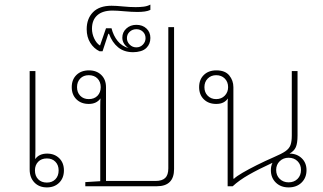

<svg xmlns="http://www.w3.org/2000/svg" viewBox="-20 -810 1406 835"><path d="M184 5Q150 5 129.5 -16.5Q109 -38 109 -73V-501H134V-185Q134 -175 134 -154.5Q134 -134 133 -118Q150 -142 185 -142Q217 -142 237.5 -122Q258 -102 258 -69Q258 -36 237.5 -15.5Q217 5 184 5ZM184 -16Q207 -16 221 -30.5Q235 -45 235 -69Q235 -92 221 -106.5Q207 -121 184 -121Q160 -121 146 -106.5Q132 -92 132 -69Q132 -45 146 -30.5Q160 -16 184 -16Z M351 0V-18L416 -22V-347Q416 -370 417 -382Q400 -358 366 -358Q333 -358 312.5 -378Q292 -398 292 -431Q292 -464 312.5 -484Q333 -504 367 -504Q400 -504 420.5 -484Q441 -464 441 -431V-23H656Q685 -23 698.5 -36Q712 -49 712 -78V-692H737V-75Q737 0 662 0ZM366 -379Q390 -379 404 -393.5Q418 -408 418 -431Q418 -454 404 -468.5Q390 -483 366 -483Q343 -483 329 -468.5Q315 -454 315 -431Q315 -408 329 -393.5Q343 -379 366 -379Z M559 -583Q520 -583 494 -604Q468 -625 454 -663H451L426 -587H413Q388 -599 372.5 -624Q357 -649 357 -683Q357 -729 384.5 -757Q412 -785 465 -785Q485 -785 514.5 -782Q544 -779 570 -779Q588 -779 604.5 -781Q621 -783 634 -790V-767Q624 -762 609.5 -760Q595 -758 578 -758Q553 -758 520.5 -761Q488 -764 469 -764Q426 -764 403 -743.5Q380 -723 380 -685Q380 -663 390 -642Q400 -621 415 -612L441 -687H465Q473 -655 491.5 -632Q510 -609 539 -601Q527 -608 519.5 -620Q512 -632 512 -646Q512 -670 529.5 -686Q547 -702 573 -702Q600 -702 617 -686Q634 -670 634 -645Q634 -619 617 -602Q607 -592 591.5 -587.5Q576 -583 559 -583ZM573 -604Q590 -604 601.5 -616Q613 -628 613 -644Q613 -661 601.5 -672Q590 -683 573 -683Q556 -683 544 -672Q532 -661 532 -644Q532 -628 544 -616Q556 -604 573 -604Z M970 0V-347Q970 -356 970 -364.5Q970 -373 971 -382Q964 -371 951.5 -364.5Q939 -358 920 -358Q887 -358 866.5 -378Q846 -398 846 -431Q846 -464 866.5 -484Q887 -504 921 -504Q959 -504 977 -482Q995 -460 995 -431V-33H998Q1008 -43 1034.5 -58.5Q1061 -74 1097 -92Q1133 -110 1172 -127Q1205 -141 1221.5 -152.5Q1238 -164 1243.5 -179.5Q1249 -195 1249 -221V-501H1274V-221Q1274 -187 1266.5 -170Q1259 -153 1239 -142Q1271 -142 1292 -122Q1313 -102 1313 -70Q1313 -37 1291.5 -16Q1270 5 1235 5Q1201 5 1179.5 -16Q1158 -37 1158 -70Q1158 -88 1165 -102Q1104 -74 1062 -50Q1020 -26 992 0ZM920 -379Q943 -379 957.5 -394Q972 -409 972 -431Q972 -454 957.5 -468.5Q943 -483 920 -483Q898 -483 883.5 -468.5Q869 -454 869 -431Q869 -408 883.5 -393.5Q898 -379 920 -379ZM1235 -17Q1259 -17 1274 -32Q1289 -47 1289 -71Q1289 -94 1274 -109Q1259 -124 1235 -124Q1212 -124 1196.5 -109Q1181 -94 1181 -71Q1181 -47 1196.5 -32Q1212 -17 1235 -17Z"/></svg>

Font: Noto Sans Thai Looped UI Thin
Style: Regular
Weight: 100
Designer: Cadson Demak Team
Foundry: Cadson Demak Co., Ltd.
Version: Version 1.000; ttfautohint (v1.8.4.7-5d5b)